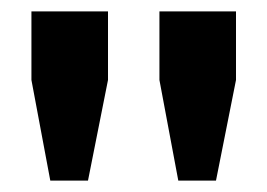

<svg xmlns="http://www.w3.org/2000/svg" viewBox="-20 -749 467 336"><path d="M68 -433 35 -609V-729H169V-609L134 -433ZM292 -433 259 -609V-729H393V-609L358 -433Z"/></svg>

Font: Mona Sans SemiExpanded
Style: Bold
Weight: 700
Width: 6
Designer: Deni Anggara
Foundry: GitHub
Version: Version 2.000